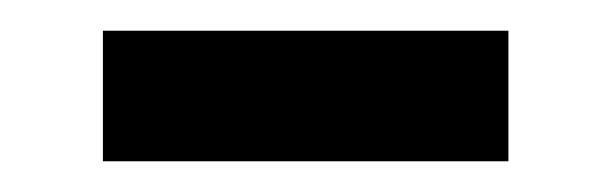

<svg xmlns="http://www.w3.org/2000/svg" viewBox="-20 -345 397 125"><path d="M47 -240H311V-325H47Z"/></svg>

Font: Noto Sans T Chinese Medium
Style: Regular
Weight: 500
Designer: Ryoko NISHIZUKA (kana & ideographs); Paul D. Hunt (Latin, Greek & Cyrillic); Wenlong ZHANG (bopomofo); Sandoll Communica
Foundry: Adobe Systems Incorporated
Version: Version 1.000;PS 1;hotconv 1.0.78;makeotf.lib2.5.61930